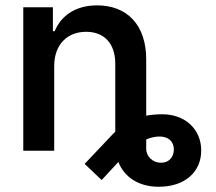

<svg xmlns="http://www.w3.org/2000/svg" viewBox="-20 -573 823 730"><path d="M186.1 -321.7C186.1 -404.5 236.5 -452.1 307.5 -452.1C376.8 -452.1 418.3 -407 418.3 -330.6V-72.1C411.2 -65.7 404.1 -58.2 397 -50.4L301.8 50.1L366.5 111.5L430 43C452.4 99.4 505.7 137.1 583.8 137.1C683.2 137.1 745.4 80.3 745 -1.1C745 -83.1 681.8 -138.5 598 -138.5C577.1 -138.5 556.5 -137.1 535.9 -133.2V-346.9C535.9 -480.1 461.6 -552.6 349.4 -552.6C267.8 -552.6 212.7 -514.2 187.9 -454.5H181.1V-545.5H68.5V0H186.1ZM535.9 -7.1V-43C554 -50.4 571.4 -54 587.4 -54C619 -53.6 641 -35.9 641 -5C641 24.9 621.8 45.8 592.3 45.8C561.4 45.8 535.9 22.7 535.9 -7.1Z"/></svg>

Font: Magic Ui Pro Semi Bold
Style: Regular
Weight: 600
Designer: Stefan Endress, Andreas Faust
Version: Version 1.000;FEAKit 1.0